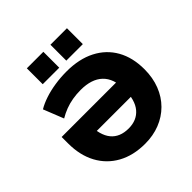

<svg xmlns="http://www.w3.org/2000/svg" viewBox="-236 -1109 1307 1307"><g transform="rotate(-45 418.0 -455.5)"><path d="M425 11Q311 11 228 -35Q145 -81 100 -164.5Q55 -248 55 -361V-424H651V-284H193L248 -352Q248 -247 291.5 -194.5Q335 -142 419 -142Q498 -142 542.5 -194.5Q587 -247 587 -352Q587 -455 532.5 -507Q478 -559 373 -559Q332 -559 294 -552.5Q256 -546 222 -533Q188 -520 156 -501L98 -647Q133 -668 179.5 -683.5Q226 -699 281 -707.5Q336 -716 394 -716Q515 -716 601.5 -671.5Q688 -627 734 -545.5Q780 -464 780 -351Q780 -270 754 -203Q728 -136 680 -88Q632 -40 567 -14.5Q502 11 425 11ZM445 -769V-922H604V-769ZM218 -769V-922H377V-769Z"/></g></svg>

Font: Nunito Sans 9pt Black
Style: Regular
Weight: 900
Version: Version 3.101;gftools[0.9.27]